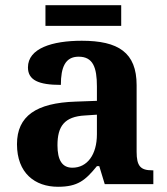

<svg xmlns="http://www.w3.org/2000/svg" viewBox="-20 -705 640 735"><path d="M154 -606H444V-685H154ZM202 10C278 10 307 -15 351 -69H360L381 0H567V-53H563C518 -53 503 -69 503 -124V-379C503 -504 433 -549 293 -549C180 -549 87 -520 87 -447C87 -398 128 -380 213 -380C213 -448 230 -488 281 -488C336 -488 351 -447 351 -374V-319L269 -316C119 -311 45 -261 45 -153C45 -42 114 10 202 10ZM257 -63C218 -63 200 -92 200 -149C200 -221 226 -259 306 -263L351 -266V-191C351 -113 314 -63 257 -63Z"/></svg>

Font: Noto Serif Lao
Style: Bold
Weight: 700
Designer: Monotype Design Team
Foundry: Monotype Imaging Inc.
Version: Version 2.003